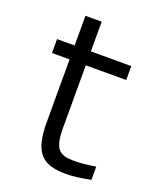

<svg xmlns="http://www.w3.org/2000/svg" viewBox="-123 -706 650 790"><g transform="rotate(20 202.5 -310.5)"><path d="M274 -53C207 -53 185 -73 185 -168V-439H362V-500H185V-630H114V-500H37V-439H114V-165C114 -34 153 9 260 9C296 9 323 4 368 -4V-62C332 -56 302 -53 274 -53Z"/></g></svg>

Font: LT Wave Alt Light
Style: Regular
Weight: 300
Designer: Daniel Lyons
Version: Version 2.5 (Glyphs App)